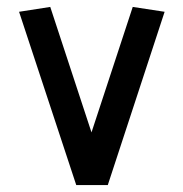

<svg xmlns="http://www.w3.org/2000/svg" viewBox="-20 -537 529 554"><path d="M244 -155 125 -517 35 -503 200 -3H291L455 -503L363 -517Z"/></svg>

Font: LXGW Marker Gothic
Style: Regular
Weight: 400
Version: Version 1.001